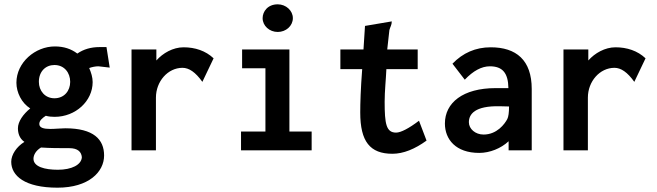

<svg xmlns="http://www.w3.org/2000/svg" viewBox="-20 -696 3040 889"><path d="M232 -395C278 -395 305 -359 305 -317C305 -276 278 -241 232 -241C188 -241 160 -276 160 -317C160 -366 192 -395 232 -395ZM234 -481C143 -481 56 -407 56 -313C56 -268 80 -219 120 -194C87 -167 63 -133 63 -102C63 -79 70 -55 93 -39C57 -17 32 20 32 53C32 118 95 173 246 173C391 173 462 100 462 24C462 -50 414 -102 282 -102C262 -102 236 -99 213 -99C183 -99 162 -104 162 -122C162 -137 174 -148 192 -160C206 -156 220 -155 233 -155C330 -155 409 -228 409 -316C409 -338 402 -360 393 -381C407 -386 422 -389 436 -389C438 -389 463 -386 488 -383L473 -478H441C401 -478 367 -468 338 -448C309 -470 275 -481 234 -481ZM301 -10C341 -10 357 8 359 32C357 67 312 90 248 90C187 90 135 76 135 39C135 22 146 1 170 -13C214 -10 253 -10 301 -10Z M589 0H702V-244C702 -319 757 -382 825 -382C855 -382 885 -362 917 -317L969 -426C932 -461 883 -477 830 -477C781 -477 734 -450 704 -416V-467H589Z M1101 -380H1209V-87H1096V0H1423V-87H1320V-467H1101ZM1266 -676C1219 -676 1196 -642 1196 -612C1196 -576 1228 -548 1266 -548C1304 -548 1336 -576 1336 -612C1336 -647 1304 -676 1266 -676Z M1663 -467H1556V-376H1657C1650 -285 1648 -219 1648 -175C1648 -41 1693 16 1797 16C1848 16 1901 -6 1955 -45L1920 -137C1874 -102 1836 -82 1814 -82C1768 -82 1761 -123 1761 -225C1761 -275 1767 -328 1769 -376H1914V-467H1773L1783 -557C1787 -572 1794 -580 1794 -597L1670 -576Z M2132 -327C2171 -368 2210 -389 2248 -389C2306 -389 2333 -359 2334 -288H2275C2123 -288 2040 -220 2040 -124C2040 -51 2090 12 2199 12C2248 12 2300 -9 2335 -42V0H2442V-284C2442 -418 2370 -477 2252 -477C2182 -477 2123 -451 2075 -401ZM2337 -203C2337 -174 2334 -155 2329 -145C2317 -122 2281 -73 2219 -73C2181 -73 2151 -99 2151 -130C2151 -167 2178 -207 2296 -204L2337 -203Z M2589 0H2702V-244C2702 -319 2757 -382 2825 -382C2855 -382 2885 -362 2917 -317L2969 -426C2932 -461 2883 -477 2830 -477C2781 -477 2734 -450 2704 -416V-467H2589Z"/></svg>

Font: Inconsolata
Style: Bold
Weight: 700
Monospace: yes
Designer: Raph Levien, Kirill Tkachev(cyreal.org)
Foundry: Raph Levien, Kirill Tkachev(cyreal.org)
Version: Version 1.014